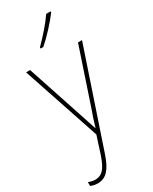

<svg xmlns="http://www.w3.org/2000/svg" viewBox="-253 -822 894 1121"><g transform="rotate(-30 193.5 -261.0)"><path d="M8 -528H35L157 -160Q173 -112 181 -87Q189 -62 195 -45H197Q210 -92 234 -158L358 -528H385L167 119Q145 184 117 213.5Q89 243 47 243Q24 243 0 233V207Q12 212 23 214.5Q34 217 47 217Q78 217 100.5 194Q123 171 144 109L182 -9ZM310 -758Q284 -723 244.5 -680Q205 -637 169 -606H151V-614Q185 -648 221 -689Q257 -730 280 -765H310Z"/></g></svg>

Font: Noto Sans Lao Looped SemiCondensed Thin
Style: Regular
Weight: 100
Width: 4
Designer: Mark Frömberg, Ben Mitchell
Foundry: The Fontpad Ltd
Version: Version 1.002; ttfautohint (v1.8.4.7-5d5b)